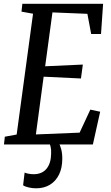

<svg xmlns="http://www.w3.org/2000/svg" viewBox="-20 -763 586 1014"><path d="M1 0 5.5 -41 68 -52.5 154.5 -690.5 93.5 -701.5 98 -743H524.5L513.5 -583.5H461.5L441.5 -690L257 -697.5L218.5 -413L417.5 -422L407.5 -348.5L210.5 -358L169.5 -53L400.5 -62.5L457 -184L509 -173L470.5 0ZM264.5 -13.5 288.5 -11.5Q297 2 303 24.2Q309 46.5 309 74.5Q309 123.5 291.8 158.8Q274.5 194 243.5 212.8Q212.5 231.5 170.5 231.5Q151 231.5 131.5 227Q112 222.5 102 215.5L110 148.5Q116 151.5 129.5 154.2Q143 157 158 157Q202 157 225.8 128Q249.5 99 250 48Q251 27 247.5 13Q244 -1 240.5 -11.5Z"/></svg>

Font: Merriweather 24pt SemiCondensed
Style: Italic
Weight: 400
Width: 4
Italic angle: -7.8°
Designer: Eben Sorkin
Foundry: Eben Sorkin
Version: Version 2.101